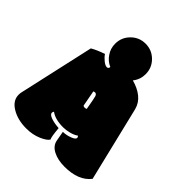

<svg xmlns="http://www.w3.org/2000/svg" viewBox="-228 -969 1116 1116"><g transform="rotate(45 329.5 -411.5)"><path d="M222.2 -174.3Q257.8 -147.5 323.7 -147.5Q346.7 -147.5 373.5 -154.3Q400.4 -161.1 418.9 -174.3Q425.3 -169.4 425.3 -161.6Q425.3 -149.9 397.9 -139.2Q370.6 -128.4 341.3 -127.9L352.1 -68.4Q358.4 -31.2 397 -11.2Q435.5 8.8 491.2 8.8Q606 8.8 656.7 -57.1L545.4 -517.6Q534.7 -559.6 501 -586.7Q467.3 -613.8 417.5 -627Q444.8 -661.1 444.8 -705.1Q444.8 -757.3 408.2 -793.9Q371.6 -830.6 319.3 -830.6Q267.1 -830.6 230.5 -793.9Q193.8 -757.3 193.8 -705.1Q193.8 -666 215.3 -635.3Q235.8 -604 270 -589.4Q268.6 -574.2 256.3 -574.2Q242.7 -574.2 223.9 -589.4Q205.1 -604.5 194.3 -621.1Q147 -605.5 113.3 -585.9L9.3 -121.1Q6.8 -111.3 6.8 -98.6Q6.8 -51.3 56.6 -21.2Q106.4 8.8 176.3 8.8Q229 8.8 271 -9.5Q313 -27.8 322.3 -45.9Q314.9 -55.7 308.6 -126Q270.5 -128.4 243.9 -137.9Q217.3 -147.5 217.3 -161.6Q217.3 -167.5 222.2 -174.3ZM345.2 -320.3Q339.4 -316.9 331.1 -316.9Q322.8 -316.9 318.8 -320.8L300.3 -419.4Q307.1 -422.4 312 -422.4Q322.8 -422.4 328.1 -408.2Q332.5 -394.5 345.2 -320.3Z"/></g></svg>

Font: Friends & Family
Style: Regular
Weight: 400
Designer: Sarang Kulkarni, Maithili Shingre, Noopur Datye
Foundry: Ek Type
Version: Version 1.000;hotconv 1.0.117;makeotfexe 2.5.65602